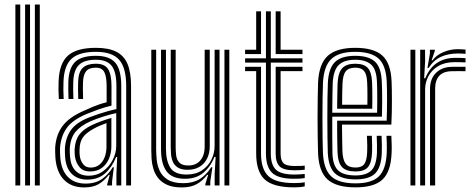

<svg xmlns="http://www.w3.org/2000/svg" viewBox="-20 -820 2098 849"><path d="M134.2 0V-800H156V0ZM48 0V-800H69.5V0ZM91 0V-800H112.8V0Z M538 0V-439.5Q538 -520.5 507 -555.6Q476 -590.8 404 -590.8Q330 -590.8 296.8 -560.5Q263.5 -530.2 260.8 -460.2Q260.2 -442.5 260.2 -422.4Q260.2 -402.2 261.5 -382.2H240.2Q238.8 -403 238.6 -421.6Q238.5 -440.2 239.2 -461.2Q242.2 -540.5 280.9 -574.5Q319.5 -608.5 404 -608.5Q459.8 -608.5 494 -591.4Q528.2 -574.2 543.9 -537.1Q559.5 -500 559.5 -439.5V0ZM372.5 -43Q408.2 -43 435.5 -62.8Q462.8 -82.5 478.4 -113Q494 -143.5 494 -175V-319.8Q469 -314.8 438.8 -305.2Q408.5 -295.8 379.8 -283.5Q336.2 -264.2 313.5 -236.4Q290.8 -208.5 288.5 -161.2Q288 -152 288.6 -143.5Q289.2 -135 289.8 -127.2Q292.8 -86 314.4 -64.5Q336 -43 372.5 -43ZM377.8 -61.8Q347.5 -61.8 331.4 -81.4Q315.2 -101 311.2 -129Q310.5 -136.8 310.1 -145.2Q309.8 -153.8 310 -159.2Q312.2 -200 330.6 -224.6Q349 -249.2 386.8 -267Q405.2 -275.8 428 -284.1Q450.8 -292.5 472.5 -298.5V-173Q472.5 -143.5 461.8 -118.1Q451 -92.8 430 -77.2Q409 -61.8 377.8 -61.8ZM380.8 -79Q404 -79 419.6 -91.8Q435.2 -104.5 443 -125.4Q450.8 -146.2 450.8 -171.2V-275.8Q433.5 -269.5 419.2 -263.2Q405 -257 393.8 -250.5Q361.2 -233 346.9 -212.9Q332.5 -192.8 331.8 -159.5Q331.5 -152.5 331.6 -145.5Q331.8 -138.5 332.8 -131Q335.2 -111 346.9 -95Q358.5 -79 380.8 -79ZM352 8.8Q296 8.8 263 -24.9Q230 -58.5 225 -121.8Q224.2 -134 223.9 -147.2Q223.5 -160.5 224 -168.8Q228.2 -226.2 258.4 -265.2Q288.5 -304.2 357.8 -333.2Q376 -341.5 389.9 -347.4Q403.8 -353.2 418.1 -358.1Q432.5 -363 451.5 -367.8V-439.5Q451.5 -480.8 441.4 -500.8Q431.2 -520.8 404 -520.8Q374 -520.8 361.1 -505.4Q348.2 -490 347 -456.5Q346.8 -446 346.6 -426Q346.5 -406 347.5 -382.2H326Q325 -408.5 325.1 -426.6Q325.2 -444.8 325.5 -458.8Q327.2 -502.8 346.5 -520.5Q365.8 -538.2 404 -538.2Q442.8 -538.2 457.9 -514.4Q473 -490.5 473 -439.5V-353Q441.2 -345.2 415.9 -336.2Q390.5 -327.2 365 -316.8Q302 -290.8 275.8 -254.9Q249.5 -219 245.5 -167Q245 -157.5 245.4 -146.1Q245.8 -134.8 246.5 -123.5Q251 -67.2 280.1 -37.8Q309.2 -8.2 358.5 -8.2Q403 -8.2 431.9 -29Q460.8 -49.8 478.5 -80.5H483.5L475.5 -17V0H454L453.8 -4.2L465.2 -46.8H461.2Q440.2 -19.5 415.5 -5.4Q390.8 8.8 352 8.8ZM494.8 0.2V-52L498.2 -126H493.5Q475.8 -81.2 444.8 -53.4Q413.8 -25.5 364.8 -25.8Q323.5 -26 297.6 -51Q271.8 -76 268 -125.2Q267.5 -135 267 -145.6Q266.5 -156.2 267 -165Q270.5 -212.5 293.8 -245.1Q317 -277.8 372.5 -300.2Q394 -308.5 415.8 -315.8Q437.5 -323 457.6 -328.6Q477.8 -334.2 494.8 -337.5V-439.5Q494.8 -501.8 473.9 -528.8Q453 -555.8 404 -555.8Q352.8 -555.8 329.4 -533.2Q306 -510.8 304 -459.2Q303.5 -441.8 303.5 -422Q303.5 -402.2 304.5 -382.2H283Q282 -403.2 281.9 -423.1Q281.8 -443 282.2 -459.8Q284.8 -520.5 313 -546.9Q341.2 -573.2 404 -573.2Q464.2 -573.2 490.2 -542.2Q516.2 -511.2 516.2 -439.5V0.2Z M784 8.8Q744 8.8 718.4 -3Q692.8 -14.8 678.5 -33.6Q664.2 -52.5 657.9 -74.6Q651.5 -96.8 650.2 -118Q649 -139.2 649 -155.2V-600H670.5V-159.2Q670.5 -140.2 672.8 -114.9Q675 -89.5 685.8 -65.6Q696.5 -41.8 721.2 -25.9Q746 -10 790.8 -10Q833.2 -10 862.8 -28Q892.2 -46 914 -80.5H919.2L909.8 -17V0H888.2L888 -6.2L900.5 -46.8H896.2Q874.8 -19.2 848.8 -5.2Q822.8 8.8 784 8.8ZM972.5 0V-600H994V0ZM809.8 -69.2Q781.8 -69.2 766.4 -79.2Q751 -89.2 744.4 -104.6Q737.8 -120 736.4 -136.9Q735 -153.8 735 -167.5V-600H756.8V-168.8Q756.8 -151.8 759 -133Q761.2 -114.2 773 -101.2Q784.8 -88.2 813 -88.2Q836.2 -88.2 852.2 -98.6Q868.2 -109 876.6 -127.6Q885 -146.2 885 -171V-600H907.5V-173Q907.5 -143.2 896.1 -119.8Q884.8 -96.2 863 -82.8Q841.2 -69.2 809.8 -69.2ZM797 -29.5Q740.5 -29.8 716.2 -62.8Q692 -95.8 692 -160.8V-600H713.8V-163.5Q713.8 -109.5 732.9 -78.9Q752 -48.2 804.8 -48.2Q845.5 -48.2 873.1 -66.8Q900.8 -85.2 914.9 -114.2Q929 -143.2 929 -174.8V-600H950.8V0H929.2V-52L933.5 -126H928Q910.8 -82 878.5 -55.5Q846.2 -29 797 -29.5Z M1281.2 -29.5Q1210.2 -29.5 1183.1 -56Q1156 -82.5 1156 -141.2V-543.2H1063.8V-562.2H1156V-770H1177.5V-562.2H1317.5V-543.2H1177.5V-141.2Q1177.5 -91.5 1200 -69.9Q1222.5 -48.2 1281.2 -48.2Q1292.5 -48.2 1303.9 -48.9Q1315.2 -49.5 1327.5 -50.8V-32.5Q1317.5 -30.8 1306.1 -30.1Q1294.8 -29.5 1281.2 -29.5ZM1281.2 8.5Q1188.8 8.5 1150.8 -26.2Q1112.8 -61 1112.8 -141.2V-505.5H1063.8V-524.5H1134.2V-141.2Q1134.2 -72.2 1166.6 -41.4Q1199 -10.5 1281.2 -10.5Q1295 -10.5 1306.6 -11.4Q1318.2 -12.2 1327.5 -14.2V4Q1309.8 8.5 1281.2 8.5ZM1281.2 -67Q1234.2 -67 1216.6 -84.1Q1199 -101.2 1199 -141.2V-524.5H1317.5V-505.5H1220.8V-141.2Q1220.8 -111 1233.4 -98.5Q1246 -86 1281.2 -86Q1299.5 -86 1310.9 -86.4Q1322.2 -86.8 1327.5 -87.5V-69.5Q1319.5 -68.5 1308.2 -67.8Q1297 -67 1281.2 -67ZM1063.8 -581V-600H1112.8V-770H1134.2V-581ZM1199 -581V-770H1220.8V-600H1317.5V-581Z M1552.2 8.5Q1467.8 8.5 1429 -25.9Q1390.2 -60.2 1386.5 -141Q1385.5 -169 1384.9 -210.6Q1384.2 -252.2 1384.2 -298.1Q1384.2 -344 1384.9 -386Q1385.5 -428 1386.5 -457Q1391 -539 1430 -573.8Q1469 -608.5 1551 -608.5Q1632.2 -608.5 1670.1 -574.8Q1708 -541 1711.5 -461Q1712.2 -444 1712.6 -422.2Q1713 -400.5 1713 -375.5Q1713 -350.5 1712.5 -323.5Q1712 -296.5 1710.5 -269H1492.2Q1492.5 -246.8 1492.8 -224.8Q1493 -202.8 1493.4 -183.4Q1493.8 -164 1494.2 -149.2Q1496.2 -111.8 1509 -95.5Q1521.8 -79.2 1552.2 -79.2Q1579.2 -79.2 1590.5 -94.1Q1601.8 -109 1603.5 -146.2Q1604.2 -158 1604 -176.9Q1603.8 -195.8 1602.5 -219.5H1624.2Q1625.2 -195.8 1625.5 -176.9Q1625.8 -158 1625.2 -145.2Q1623.2 -99.2 1606.6 -80.5Q1590 -61.8 1552.2 -61.8Q1510.8 -61.8 1492.5 -81.1Q1474.2 -100.5 1472.5 -147Q1472 -163.8 1471.5 -187Q1471 -210.2 1470.9 -236.1Q1470.8 -262 1470.8 -286.5H1689.8Q1690.8 -310.2 1691.1 -334.2Q1691.5 -358.2 1691.5 -381Q1691.5 -403.8 1691.1 -423.9Q1690.8 -444 1690 -460Q1686.5 -532 1653.5 -561.4Q1620.5 -590.8 1551 -590.8Q1478.8 -590.8 1445.5 -559.5Q1412.2 -528.2 1408.2 -455.8Q1407 -425.8 1406.4 -383.5Q1405.8 -341.2 1405.8 -296Q1405.8 -250.8 1406.4 -210.2Q1407 -169.8 1408 -143Q1411.5 -71.2 1444.6 -40.2Q1477.8 -9.2 1552.2 -9.2Q1623.5 -9.2 1655 -39.8Q1686.5 -70.2 1690 -142Q1690.5 -153 1690.5 -166Q1690.5 -179 1690.1 -192.6Q1689.8 -206.2 1689 -219.5H1710.5Q1711.5 -201.2 1712 -180.1Q1712.5 -159 1711.5 -141.2Q1708 -60.5 1671.2 -26Q1634.5 8.5 1552.2 8.5ZM1552.2 -26.8Q1489.8 -26.8 1461.2 -53.4Q1432.8 -80 1429.5 -143.8Q1428.5 -171.8 1428 -212.8Q1427.5 -253.8 1427.5 -299.1Q1427.5 -344.5 1428 -385.6Q1428.5 -426.8 1429.8 -454.2Q1433.2 -519 1461.6 -546.1Q1490 -573.2 1551 -573.2Q1609.2 -573.2 1637.4 -548Q1665.5 -522.8 1668.2 -459.5Q1669.2 -442.2 1669.6 -418Q1670 -393.8 1669.9 -364.8Q1669.8 -335.8 1668.8 -304H1449.2Q1449 -256.8 1449.2 -220.5Q1449.5 -184.2 1450 -145.5Q1450.8 -91 1474 -67.6Q1497.2 -44.2 1552.2 -44.2Q1598.8 -44.2 1621.4 -65.6Q1644 -87 1646.8 -143.2Q1647.2 -158.8 1647 -178.1Q1646.8 -197.5 1645.8 -219.5H1667.2Q1668.2 -199.2 1668.6 -179.6Q1669 -160 1668.2 -142.8Q1665.5 -79.5 1639 -53.1Q1612.5 -26.8 1552.2 -26.8ZM1449.2 -321.5H1647.5Q1648.2 -349.5 1648.2 -375Q1648.2 -400.5 1647.9 -422Q1647.5 -443.5 1646.8 -459Q1644.2 -514.8 1620.2 -535.2Q1596.2 -555.8 1551 -555.8Q1501.5 -555.8 1477.9 -532.6Q1454.2 -509.5 1451.2 -453Q1450.5 -435 1450 -398.5Q1449.5 -362 1449.2 -321.5ZM1470.8 -339.2Q1471 -357 1471.2 -376.8Q1471.5 -396.5 1471.9 -415.9Q1472.2 -435.2 1472.8 -451.8Q1475.2 -499 1493.5 -518.6Q1511.8 -538.2 1551 -538.2Q1589.5 -538.2 1606.4 -519.5Q1623.2 -500.8 1625.2 -457Q1625.8 -445.8 1626.1 -427.5Q1626.5 -409.2 1626.5 -386.5Q1626.5 -363.8 1626 -339.2ZM1492.8 -356.8H1604.5Q1604.8 -377.2 1604.8 -396.6Q1604.8 -416 1604.4 -431.6Q1604 -447.2 1603.5 -456.2Q1602 -491.5 1589.9 -506.1Q1577.8 -520.8 1551 -520.8Q1522.2 -520.8 1509.2 -505Q1496.2 -489.2 1494.5 -450.8Q1494 -437.8 1493.6 -423.1Q1493.2 -408.5 1493 -392.1Q1492.8 -375.8 1492.8 -356.8Z M1838 0V-600H1859.5L1859.8 -548L1855.5 -474H1860.5Q1879.2 -520 1912.8 -542.1Q1946.2 -564.2 1994 -564.2Q2006.2 -564.2 2019.1 -563.9Q2032 -563.5 2038.5 -562.8V-544Q2031.2 -544.5 2017.1 -544.9Q2003 -545.2 1990 -545.2Q1947 -545.2 1917.9 -527.8Q1888.8 -510.2 1874.2 -482.8Q1859.8 -455.2 1859.8 -425.2V0ZM1795 0V-600H1816.5V0ZM1881.5 0V-427Q1881.5 -472.2 1908.5 -498.4Q1935.5 -524.5 1980.5 -524.5Q1995.2 -524.5 2010.1 -524.5Q2025 -524.5 2038.5 -524.5V-505.2Q2025.2 -505.5 2009.8 -505.4Q1994.2 -505.2 1980.5 -505.2Q1941 -505.2 1922.6 -485.1Q1904.2 -465 1904.2 -429V0ZM1870.2 -519.5 1881 -583V-600H1902.8L1903 -595.8L1888.5 -553.2H1892.5Q1909.8 -576.5 1940.5 -589.5Q1971.2 -602.5 2003.8 -602.5Q2011.2 -602.5 2020.2 -602Q2029.2 -601.5 2038.5 -600.8V-581.8Q2030.8 -582.8 2022.5 -583.1Q2014.2 -583.5 2005 -583.5Q1962.2 -583.5 1929.8 -568.8Q1897.2 -554 1875.5 -519.5Z"/></svg>

Font: Big Shoulders Inline Display Thin
Style: Bold
Weight: 700
Version: Version 2.002